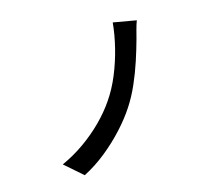

<svg xmlns="http://www.w3.org/2000/svg" viewBox="-132 -938 1264 1142"><g transform="rotate(-20 500.0 -366.5)"><path d="M825 -728Q813 -703 803 -674.5Q793 -646 785 -624Q764 -567 736 -501.5Q708 -436 673.5 -373Q639 -310 598 -258Q555 -203 495 -148Q435 -93 365 -46Q295 1 219 32L118 -73Q195 -100 264.5 -140.5Q334 -181 393.5 -231Q453 -281 497 -335Q545 -393 582.5 -465.5Q620 -538 646.5 -615.5Q673 -693 686 -765Z"/></g></svg>

Font: Noto Sans HK SemiBold
Style: Regular
Weight: 600
Version: Version 2.004-H2;hotconv 1.0.118;makeotfexe 2.5.65603